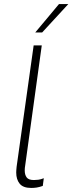

<svg xmlns="http://www.w3.org/2000/svg" viewBox="-20 -921 357 947"><path d="M134 6Q94 6 77 -15Q60 -36 60 -70Q60 -73 60.5 -82Q61 -91 62 -99L146 -697H186L104 -103Q103 -98 102.5 -92.5Q102 -87 102 -80Q102 -59 111.5 -46Q121 -33 147 -33Q158 -33 169.5 -34.5Q181 -36 196 -42L191 -4Q174 2 161 4Q148 6 134 6ZM154 -761 271 -901H317L188 -761Z"/></svg>

Font: Hanken Grotesk ExtraLight
Style: Italic
Weight: 250
Italic angle: -8°
Designer: Alfredo Marco Pradil
Foundry: Hanken Design Co.
Version: Version 3.013